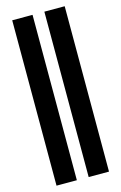

<svg xmlns="http://www.w3.org/2000/svg" viewBox="-147 -861 708 1122"><g transform="rotate(-15 207.0 -300.0)"><path d="M243 -800.5H366V200H243ZM48.5 -800.5H171.5V200H48.5Z"/></g></svg>

Font: Overused Grotesk SemiBold
Style: Regular
Weight: 610
Version: Version 0.004